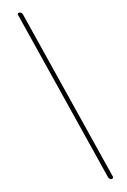

<svg xmlns="http://www.w3.org/2000/svg" viewBox="-54 -770 563 850"><g transform="rotate(-5 227.0 -345.0)"><path d="M392 30 58 -720Q56 -724 58.5 -727Q61 -730 65 -730Q75 -730 80 -720L414 30Q415 34 412.5 37Q410 40 407 40Q397 40 392 30Z"/></g></svg>

Font: Rounded Mplus 1c Thin
Style: Regular
Weight: 250
Version: Version 1.059.20150529